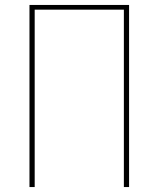

<svg xmlns="http://www.w3.org/2000/svg" viewBox="-20 -755 640 775"><path d="M99 0V-735H501V0H480V-716H120V0Z"/></svg>

Font: Zed Sans Thin Extended
Style: Regular
Weight: 100
Width: 7
Designer: Belleve Invis
Foundry: Belleve Invis
Version: Version 1.0.0; ttfautohint (v1.8.4)